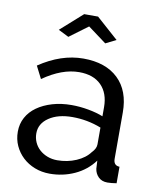

<svg xmlns="http://www.w3.org/2000/svg" viewBox="-83 -796 720 871"><g transform="rotate(10 277.0 -360.0)"><path d="M205 10Q168 10 136 -2.5Q104 -15 80.5 -37Q57 -59 43.5 -88.5Q30 -118 30 -153Q30 -189 46 -218.5Q62 -248 91.5 -269Q121 -290 161.5 -302Q202 -314 250 -314Q288 -314 327 -307Q366 -300 396 -288V-330Q396 -394 360 -430.5Q324 -467 258 -467Q179 -467 92 -406L63 -463Q164 -531 266 -531Q369 -531 426.5 -476Q484 -421 484 -321V-108Q484 -77 512 -76V0Q498 2 489 3Q480 4 470 4Q444 4 428.5 -11.5Q413 -27 410 -49L408 -86Q373 -39 319.5 -14.5Q266 10 205 10ZM228 -56Q275 -56 315.5 -73.5Q356 -91 377 -120Q396 -139 396 -159V-236Q332 -261 263 -261Q197 -261 155.5 -233Q114 -205 114 -160Q114 -138 122.5 -119Q131 -100 146.5 -86Q162 -72 183 -64Q204 -56 228 -56ZM133 -640 234 -730H298L399 -640L351 -616L266 -679L181 -616Z"/></g></svg>

Font: Boldmen Medium
Style: Regular
Weight: 400
Designer: Matt McInerney, Pablo Impallari, Rodrigo Fuenzalida
Foundry: LIVING CONCEPT
Version: Version 1.000